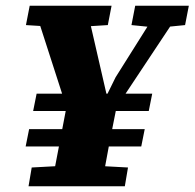

<svg xmlns="http://www.w3.org/2000/svg" viewBox="-20 -646 675 666"><path d="M69 -138 81 -198H482L470 -138ZM79 0 90 -65 219 -72H295L424 -65L413 0ZM95 -261 107 -321H508L496 -261ZM158 0 216 -303H390Q380 -252 372 -212.5Q364 -173 357.5 -138.5Q351 -104 345 -71Q339 -38 332 0ZM182 -552 70 -559 83 -626H367L354 -559L243 -552ZM218 -251 97 -626H279L350 -317H351L381 -378L537 -626H618L369 -251ZM506 -552 436 -559 449 -626H635L622 -559L552 -552Z"/></svg>

Font: Source Serif 4 Black
Style: Italic
Weight: 900
Italic angle: -12°
Designer: Frank Grießhammer
Foundry: Adobe Systems Incorporated
Version: Version 4.004;hotconv 1.0.116;makeotfexe 2.5.65601